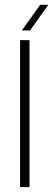

<svg xmlns="http://www.w3.org/2000/svg" viewBox="-20 -764 218 784"><path d="M62 0V-600H100.5V0ZM69.5 -640 144 -744.5H177.5L103 -640Z"/></svg>

Font: Big Shoulders Thin
Style: Regular
Weight: 100
Version: Version 2.002